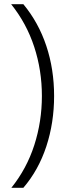

<svg xmlns="http://www.w3.org/2000/svg" viewBox="-20 -734 318 912"><path d="M237 -278Q237 -151 200 -38.5Q163 74 91 158H34Q107 67 143 -45Q179 -157 179 -278Q179 -400 142.5 -511.5Q106 -623 33 -714H91Q163 -627 200 -516Q237 -405 237 -278Z"/></svg>

Font: Noto Sans Myanmar Light
Style: Regular
Weight: 300
Designer: Monotype Design Team
Foundry: Monotype Imaging Inc.
Version: Version 2.107; ttfautohint (v1.8.4.7-5d5b)